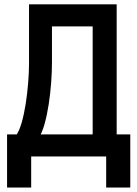

<svg xmlns="http://www.w3.org/2000/svg" viewBox="-20 -713 626 875"><path d="M155.3 -83.5 53.2 -95.7Q67.9 -116.2 78.9 -154.5Q89.8 -192.9 97.2 -240.2Q104.5 -287.6 108.4 -335.9Q112.3 -384.3 112.3 -424.3V-693.4H216.8V-427.2Q216.8 -385.7 213.1 -336.2Q209.5 -286.6 201.9 -237.3Q194.3 -188 182.9 -147.2Q171.4 -106.4 155.3 -83.5ZM12.2 141.6V-71.3H122.1V141.6ZM463.9 141.6V-71.3H573.7V141.6ZM402.3 0V-693.4H511.7V0ZM166.5 -592.8V-693.4H469.2V-592.8ZM573.7 -100.6V0H12.2V-100.6Z"/></svg>

Font: Cascadia Mono Medium
Style: Regular
Weight: 500
Monospace: yes
Designer: Aaron Bell
Foundry: Saja Typeworks
Version: Version 2407.024